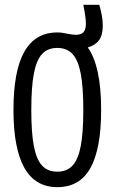

<svg xmlns="http://www.w3.org/2000/svg" viewBox="-20 -770 478 800"><path d="M36.1 -311.5Q36.1 -474.6 81.5 -554.7Q127 -634.8 218.8 -634.8Q232.4 -634.8 243.7 -632.8Q254.9 -630.9 263.7 -628.9Q285.2 -625 295.9 -625Q318.4 -625 328.1 -636.2Q337.9 -647.5 337.9 -670.9Q337.9 -696.3 327.1 -750H393.6Q400.4 -726.6 404.3 -705.6Q408.2 -684.6 408.2 -663.1Q408.2 -624 392.6 -602.5Q377 -581.1 345.7 -572.3Q401.4 -495.1 401.4 -311.5Q401.4 -150.4 356.9 -70.3Q312.5 9.8 218.8 9.8Q127 9.8 81.5 -70.8Q36.1 -151.4 36.1 -311.5ZM218.8 -54.7Q258.8 -54.7 282.2 -80.1Q305.7 -105.5 316.4 -161.1Q327.1 -216.8 327.1 -311.5Q327.1 -407.2 316.4 -463.4Q305.7 -519.5 282.2 -544.9Q258.8 -570.3 218.8 -570.3Q178.7 -570.3 155.3 -544.9Q131.8 -519.5 121.1 -463.4Q110.4 -407.2 110.4 -311.5Q110.4 -216.8 121.1 -161.1Q131.8 -105.5 155.3 -80.1Q178.7 -54.7 218.8 -54.7Z"/></svg>

Font: Sudo Var
Style: Regular
Weight: 400
Monospace: yes
Designer: Jens Kutilek
Foundry: Jens Kutilek
Version: Version 0.065;FEAKit 1.0